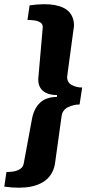

<svg xmlns="http://www.w3.org/2000/svg" viewBox="-61 -711 422 895"><path d="M-41 159 -31 91Q-17 91 0.5 88.5Q18 86 32.5 77Q47 68 50 49L88 -156Q97 -205 125.5 -232Q154 -259 204 -259L205 -268Q160 -268 137 -289.5Q114 -311 118 -351L138 -580Q140 -598 127.5 -606Q115 -614 98 -616Q81 -618 67 -618L77 -686Q148 -696 194 -687.5Q240 -679 262 -654.5Q284 -630 284 -590Q283 -583 279.5 -557.5Q276 -532 271.5 -498.5Q267 -465 262.5 -432Q258 -399 255 -376.5Q252 -354 252 -352Q252 -326 274 -314.5Q296 -303 322 -303L310 -224Q283 -224 256.5 -211.5Q230 -199 226 -169L196 47Q190 92 161.5 120.5Q133 149 82.5 159Q32 169 -41 159Z"/></svg>

Font: Chivo Medium Black
Style: Italic
Weight: 900
Italic angle: -8.05°
Version: Version 2.002